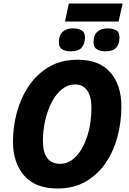

<svg xmlns="http://www.w3.org/2000/svg" viewBox="-20 -1066 738 1096"><path d="M308 10Q182 10 118 -63.5Q54 -137 54 -259Q54 -343 76.5 -425.5Q99 -508 144.5 -575.5Q190 -643 259.5 -684Q329 -725 424 -725Q547 -725 610 -652.5Q673 -580 673 -458Q673 -372 651.5 -289Q630 -206 585 -138.5Q540 -71 471 -30.5Q402 10 308 10ZM324 -131Q374 -131 414 -173Q454 -215 478 -288Q502 -361 502 -454Q502 -514 478 -549Q454 -584 408 -584Q368 -584 334 -557Q300 -530 276 -484Q252 -438 238.5 -380.5Q225 -323 225 -261Q225 -131 324 -131ZM351 -943 373 -1046H680L657 -943ZM383 -773Q354 -773 335 -784.5Q316 -796 316 -825Q316 -865 337.5 -884.5Q359 -904 397 -904Q422 -904 443.5 -894Q465 -884 465 -853Q465 -816 446.5 -794.5Q428 -773 383 -773ZM581 -773Q552 -773 533 -784.5Q514 -796 514 -825Q514 -865 535.5 -884.5Q557 -904 595 -904Q620 -904 641 -894Q662 -884 662 -853Q662 -816 644 -794.5Q626 -773 581 -773Z"/></svg>

Font: Noto Sans Disp ExtBd
Style: Italic
Weight: 800
Italic angle: -12°
Designer: Monotype Design Team
Foundry: Monotype Imaging Inc.
Version: Version 2.000;GOOG;noto-source:20170915:90ef993387c0